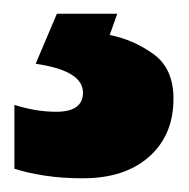

<svg xmlns="http://www.w3.org/2000/svg" viewBox="-20 -86 275 280"><path d="M233 58Q233 111 197.5 142.5Q162 174 101 174Q70 174 44.5 170Q19 166 1 160V67Q17 72 32 74.5Q47 77 62 77Q101 77 101 49Q101 17 32 7L63 -66H151L140 -35Q175 -28 204 -7Q233 14 233 58Z"/></svg>

Font: Noto Sans Malayalam UI SemiCondensed Black
Style: Regular
Weight: 900
Width: 4
Designer: Jelle Bosma - Monotype Design Team
Foundry: Monotype Imaging Inc.
Version: Version 2.104; ttfautohint (v1.8.4.7-5d5b)